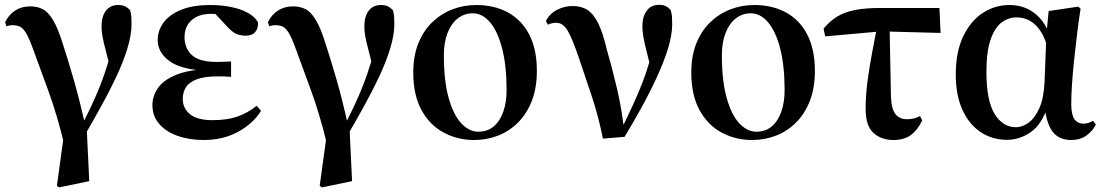

<svg xmlns="http://www.w3.org/2000/svg" viewBox="-20 -573 4647 808"><path d="M219.4 208.9 253.7 -41 252.8 44.3Q219.8 -92.4 181.8 -195.4Q143.8 -298.3 119.5 -365.4Q103 -411 90.5 -432.4Q78 -453.7 64.9 -460.4Q51.8 -467.1 32.1 -467.1Q19.4 -467.1 7.3 -462.3L1.5 -479.4Q16.9 -511.4 44 -528.8Q71.2 -546.2 106.3 -546.2Q136.3 -546.2 159.3 -534.8Q182.3 -523.5 203.4 -488.5Q224.6 -453.4 245.8 -383.5Q265.8 -323 290.8 -236.2Q315.8 -149.4 337.6 -49.8L344.3 -47.4L355.6 189.3L228.4 215.7ZM334.2 0.1 313.8 -26.4Q341.4 -78.4 363.4 -125Q385.4 -171.6 403 -216.7Q420.5 -261.7 434.5 -308.6Q448.4 -355.5 459 -407.8L451.5 -257.3Q435.3 -322.3 425.3 -359.4Q415.4 -396.5 411.4 -419Q407.3 -441.4 407.3 -461.3Q407.3 -504.2 425.8 -528.1Q444.4 -551.9 477 -551.9Q494.5 -551.9 505.6 -546.7Q516.7 -541.5 527.6 -530Q531.8 -514.9 532.6 -501.9Q533.5 -489 533.5 -471.2Q533.5 -425.4 515.7 -367.7Q497.9 -310.1 468.2 -247.3Q438.5 -184.6 403.2 -121.1Q368 -57.5 334.2 0.1Z M837.9 16.2Q776.5 16.2 727.4 -1.2Q678.4 -18.5 649.9 -51.5Q621.4 -84.5 621.4 -130.8Q621.4 -168.4 644 -201.7Q666.6 -235 718.8 -257.1Q771 -279.1 859.4 -283.1V-274.3Q744.6 -278.8 694.1 -315.2Q643.6 -351.5 643.6 -404.7Q643.6 -443.9 667.9 -477.5Q692.2 -511 741.6 -531.5Q791.1 -551.9 866 -551.9Q910 -551.9 950.7 -543.9Q991.5 -535.8 1021.9 -519.6Q1052.3 -503.3 1065.7 -479.2Q1067.2 -452.9 1053.8 -437.9Q1040.4 -422.9 1015.1 -422.9Q993.6 -422.9 975.6 -429.9Q957.7 -436.8 931.2 -466.1L868.2 -533.9L929.5 -534.8L951.7 -509.1Q924.5 -511.9 905.4 -513.3Q886.2 -514.7 868.4 -514.7Q816.6 -514.7 786.6 -488.3Q756.6 -461.8 756.6 -416.3Q756.6 -370.3 787.5 -341.3Q818.5 -312.4 891.1 -312.4Q905.8 -312.4 919.7 -312.9Q933.7 -313.4 952.4 -314.4V-249.8Q929.3 -251.6 917.5 -251.6Q905.7 -251.6 896.3 -251.6Q839.7 -251.6 807.6 -239.1Q775.6 -226.7 762.3 -205.6Q749.1 -184.5 749.1 -156.2Q749.1 -117.7 779.4 -92.5Q809.7 -67.3 875.1 -67.3Q935.3 -67.3 979 -82.4Q1022.6 -97.5 1060.2 -127.9L1078.3 -106.5Q1045.7 -53.4 982.5 -18.6Q919.3 16.2 837.9 16.2Z M1325.4 208.9 1359.7 -41 1358.8 44.3Q1325.8 -92.4 1287.8 -195.4Q1249.8 -298.3 1225.5 -365.4Q1209 -411 1196.5 -432.4Q1184 -453.7 1170.9 -460.4Q1157.8 -467.1 1138.1 -467.1Q1125.4 -467.1 1113.3 -462.3L1107.5 -479.4Q1122.9 -511.4 1150 -528.8Q1177.2 -546.2 1212.3 -546.2Q1242.3 -546.2 1265.3 -534.8Q1288.3 -523.5 1309.4 -488.5Q1330.6 -453.4 1351.8 -383.5Q1371.8 -323 1396.8 -236.2Q1421.8 -149.4 1443.6 -49.8L1450.3 -47.4L1461.6 189.3L1334.4 215.7ZM1440.2 0.1 1419.8 -26.4Q1447.4 -78.4 1469.4 -125Q1491.4 -171.6 1509 -216.7Q1526.5 -261.7 1540.5 -308.6Q1554.4 -355.5 1565 -407.8L1557.5 -257.3Q1541.3 -322.3 1531.3 -359.4Q1521.4 -396.5 1517.4 -419Q1513.3 -441.4 1513.3 -461.3Q1513.3 -504.2 1531.8 -528.1Q1550.4 -551.9 1583 -551.9Q1600.5 -551.9 1611.6 -546.7Q1622.7 -541.5 1633.6 -530Q1637.8 -514.9 1638.6 -501.9Q1639.5 -489 1639.5 -471.2Q1639.5 -425.4 1621.7 -367.7Q1603.9 -310.1 1574.2 -247.3Q1544.5 -184.6 1509.2 -121.1Q1474 -57.5 1440.2 0.1Z M1975.2 16.2Q1905.5 16.2 1847.1 -15.1Q1788.6 -46.4 1753.9 -109.5Q1719.2 -172.7 1719.2 -267.9Q1719.2 -337.8 1740.5 -390.7Q1761.7 -443.6 1798.8 -479.3Q1835.8 -515 1883.5 -533.5Q1931.2 -551.9 1984.6 -551.9Q2059.8 -551.9 2117.3 -520.8Q2174.7 -489.7 2207 -428Q2239.3 -366.2 2239.3 -274.3Q2239.3 -202.9 2218.1 -148.4Q2196.8 -94 2159.9 -57.2Q2123 -20.5 2075.4 -2.1Q2027.8 16.2 1975.2 16.2ZM1992.4 -18.7Q2031.5 -18.7 2057.8 -41Q2084.1 -63.3 2098 -103.1Q2111.9 -142.8 2111.9 -193.3Q2111.9 -296.1 2093.3 -368.4Q2074.8 -440.6 2042.6 -478.8Q2010.5 -517 1969.1 -517Q1933.5 -517 1905.9 -495.1Q1878.3 -473.2 1863.1 -433.5Q1847.9 -393.7 1847.9 -341.7Q1847.9 -231.8 1868.3 -160.1Q1888.6 -88.3 1921.8 -53.5Q1955 -18.7 1992.4 -18.7Z M2517.4 10.4Q2498 -85.1 2470.4 -167.9Q2442.8 -250.6 2417.4 -325.6Q2389.6 -408.5 2369.5 -442.8Q2349.4 -477.1 2321.3 -477.1Q2301.9 -477.1 2285.9 -469.1L2277.2 -484.7Q2293.4 -515.8 2324.5 -531.7Q2355.5 -547.7 2389.9 -547.7Q2427.3 -547.7 2453 -530.5Q2478.8 -513.4 2498.4 -473.1Q2518 -432.7 2534.2 -362.4Q2555.9 -288.2 2576.6 -200Q2597.3 -111.8 2607.2 -18.2H2589.1L2596.6 -33.3Q2622.1 -84.4 2643.3 -130.6Q2664.4 -176.8 2682.1 -221.5Q2699.8 -266.3 2713.4 -313.9Q2727 -361.6 2737.6 -415.3L2727.2 -256.3Q2707.1 -330.2 2695.2 -380.8Q2683.3 -431.4 2683.3 -462Q2683.3 -502.5 2701.5 -527.6Q2719.6 -552.7 2754 -552.7Q2770.5 -552.7 2781.3 -547.5Q2792 -542.3 2802.6 -530.7Q2806.8 -516.3 2807.8 -503Q2808.8 -489.8 2808.8 -471.2Q2808.8 -425.1 2790.8 -367.5Q2772.9 -310 2743.5 -246.5Q2714.2 -183 2678.8 -119Q2643.5 -55.1 2608.4 2.8Z M3145.2 16.2Q3075.5 16.2 3017.1 -15.1Q2958.6 -46.4 2923.9 -109.5Q2889.2 -172.7 2889.2 -267.9Q2889.2 -337.8 2910.5 -390.7Q2931.7 -443.6 2968.8 -479.3Q3005.8 -515 3053.5 -533.5Q3101.2 -551.9 3154.6 -551.9Q3229.8 -551.9 3287.3 -520.8Q3344.7 -489.7 3377 -428Q3409.3 -366.2 3409.3 -274.3Q3409.3 -202.9 3388.1 -148.4Q3366.8 -94 3329.9 -57.2Q3293 -20.5 3245.4 -2.1Q3197.8 16.2 3145.2 16.2ZM3162.4 -18.7Q3201.5 -18.7 3227.8 -41Q3254.1 -63.3 3268 -103.1Q3281.9 -142.8 3281.9 -193.3Q3281.9 -296.1 3263.3 -368.4Q3244.8 -440.6 3212.6 -478.8Q3180.5 -517 3139.1 -517Q3103.5 -517 3075.9 -495.1Q3048.3 -473.2 3033.1 -433.5Q3017.9 -393.7 3017.9 -341.7Q3017.9 -231.8 3038.3 -160.1Q3058.6 -88.3 3091.8 -53.5Q3125 -18.7 3162.4 -18.7Z M3452.6 -419.9 3445.9 -452.5Q3472.1 -484.3 3503.1 -503.2Q3534.2 -522.2 3577.8 -530.8Q3621.3 -539.4 3683.8 -539.4H3933.4L3938.3 -434.4L3687.7 -441ZM3739.7 16.2Q3688.6 16.2 3655.7 -13.8Q3622.8 -43.7 3622.8 -114.6Q3622.8 -171.5 3630.8 -231.4Q3638.8 -291.4 3649.9 -350Q3660.9 -408.6 3670.8 -459.8H3723.7L3729.4 -165.9Q3731.4 -113.3 3748.8 -92.3Q3766.3 -71.3 3796.5 -71.3Q3812.8 -71.3 3825.9 -74.4Q3839 -77.6 3851.8 -84.6L3861 -66.6Q3841.4 -24.9 3812.7 -4.3Q3784.1 16.2 3739.7 16.2Z M4218.3 15.5Q4155.6 15.5 4106.7 -17.2Q4057.7 -49.9 4030 -111.3Q4002.2 -172.8 4002.2 -259.4Q4002.2 -354.6 4033.3 -419.6Q4064.3 -484.6 4115.6 -518.3Q4166.8 -551.9 4228.1 -551.9Q4297.7 -551.9 4345.5 -507.5Q4393.3 -463.2 4408 -381.8H4414.5L4393.2 -353.7Q4381.2 -407.4 4360.7 -439.4Q4340.2 -471.4 4314 -485.7Q4287.8 -499.9 4258.4 -499.9Q4223.7 -499.9 4194.8 -478.2Q4166 -456.5 4148.6 -406.1Q4131.2 -355.7 4131.2 -269.8Q4131.2 -149.6 4165.6 -93.6Q4200.1 -37.6 4255.5 -37.6Q4282.2 -37.6 4308.6 -56.6Q4334.9 -75.6 4353.7 -117.3Q4372.5 -159.1 4375.8 -227.4L4383.6 -428L4393.1 -526.6L4517.4 -545L4527.4 -536.5Q4518.9 -481.4 4512.1 -424.9Q4505.2 -368.4 4499.7 -315.4Q4494.2 -262.4 4491.2 -216.4Q4488.2 -170.4 4488.2 -135.4Q4488.2 -91.4 4501.2 -72.1Q4514.2 -52.7 4539.7 -52.7Q4552.9 -52.7 4562.2 -56.3Q4571.5 -60 4580 -64.5L4591.7 -49.4Q4579 -21.7 4552 -2.7Q4525 16.2 4488.5 16.2Q4437.9 16.2 4411.1 -17.1Q4384.3 -50.5 4375.4 -127.3L4390.4 -128.7Q4364.2 -48.4 4317 -16.4Q4269.8 15.5 4218.3 15.5Z"/></svg>

Font: Noto Serif HK ExtraLight
Style: Regular
Weight: 200
Designer: Ryoko NISHIZUKA 西塚涼子 (kana & ideographs); Frank Grießhammer (Latin, Greek & Cyrillic); Wenlong ZHANG 张文龙 (bopomofo); San
Foundry: Adobe
Version: Version 2.002-H1;hotconv 1.1.0;makeotfexe 2.6.0